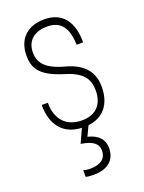

<svg xmlns="http://www.w3.org/2000/svg" viewBox="-147 -607 686 916"><g transform="rotate(-20 196.0 -149.0)"><path d="M345 -142C345 -210 312 -266 214 -292C117 -318 92 -358 92 -407C92 -476 144 -501 197 -501C269 -501 298 -456 301 -371H334C334 -477 288 -538 196 -538C115 -538 58 -492 58 -403C58 -341 82 -296 193 -261C278 -236 312 -202 312 -135C312 -60 268 -23 203 -23C125 -23 77 -71 77 -158H46C46 -56 96 6 189 10L157 80C211 88 242 106 242 145C242 182 216 207 162 207C147 207 135 205 126 202V236C132 238 146 240 166 240C234 240 278 208 278 144C278 101 252 72 199 59L223 9C301 0 345 -55 345 -142Z"/></g></svg>

Font: Kathrein 37 Thin Condensed
Style: Regular
Weight: 250
Width: 3
Designer: Lazydogs Typefoundry, based on Open Sans by Ascender Corporation
Foundry: Lazydogs Typefoundry
Version: Version 1.003;PS 001.003;hotconv 1.0.88;makeotf.lib2.5.64775